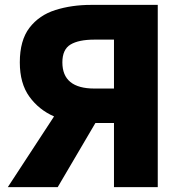

<svg xmlns="http://www.w3.org/2000/svg" viewBox="-20 -765 751 785"><path d="M366 -403H446V-603H366Q302 -603 268.5 -583Q235 -563 235 -510Q235 -403 366 -403ZM12 0 201 -289Q139 -316 100 -370Q61 -424 61 -510Q61 -600 100.5 -651.5Q140 -703 206.5 -724Q273 -745 352 -745H625V0H446V-262H370L216 0Z"/></svg>

Font: Source Han Sans TC Heavy
Style: Regular
Weight: 900
Designer: Ryoko NISHIZUKA Ë•øÂ°öÊ∂ºÂ≠ê (kana, bopomofo & ideographs); Paul D. Hunt (Latin, Greek & Cyrillic); Sandoll Communicatio
Foundry: Adobe
Version: Version 2.004;hotconv 1.0.118;makeotfexe 2.5.65603